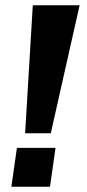

<svg xmlns="http://www.w3.org/2000/svg" viewBox="-20 -706 330 726"><path d="M172 -202H75L104 -686H281ZM169 0H23L44 -147H190Z"/></svg>

Font: Chivo
Style: Bold Italic
Weight: 700
Italic angle: -8.05°
Designer: Hector Gatti
Foundry: Omnibus-Type
Version: Version 1.007